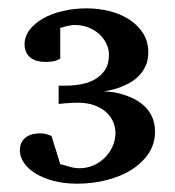

<svg xmlns="http://www.w3.org/2000/svg" viewBox="-20 -815 421 462"><path d="M353 -498Q353 -468.8 337.4 -445.6Q321.8 -422.4 295.9 -406.2Q270 -390.1 236.3 -381.6Q202.6 -373 166 -373Q134.3 -373 108.6 -379.9Q83 -386.7 64.9 -397.9Q46.9 -409.2 37.4 -423.6Q27.8 -438 27.8 -453.1Q27.8 -465.3 32.5 -473.4Q37.1 -481.4 44.4 -486.1Q51.8 -490.7 60.3 -492.4Q68.8 -494.1 76.2 -494.1Q84.5 -494.1 91.6 -492.2Q98.6 -490.2 104 -487.8L125 -419.9Q135.7 -417.5 147.5 -413.8Q159.2 -410.2 171.9 -410.2Q188.5 -410.2 204.1 -416.7Q219.7 -423.3 231.7 -435.1Q243.7 -446.8 250.7 -462.2Q257.8 -477.5 257.8 -495.1Q257.8 -509.3 252 -522.5Q246.1 -535.6 234.9 -545.7Q223.6 -555.7 206.5 -561.8Q189.5 -567.9 167 -567.9Q159.2 -567.9 151.4 -567.4Q143.6 -566.9 136.7 -566.4Q128.9 -565.4 121.1 -564.9V-608.9H139.2Q157.2 -608.9 175.5 -612.3Q193.8 -615.7 208.7 -624.3Q223.6 -632.8 232.9 -647Q242.2 -661.1 242.2 -683.1Q242.2 -697.3 235.8 -710.2Q229.5 -723.1 218.5 -733.2Q207.5 -743.2 192.4 -749Q177.2 -754.9 159.2 -754.9Q154.3 -754.9 148.7 -753.7Q143.1 -752.4 137.7 -751.5Q131.8 -749.5 125 -748V-673.8Q115.7 -668.5 106.4 -667.2Q97.2 -666 88.9 -666Q78.6 -666 69.6 -668.5Q60.5 -670.9 53.7 -676Q46.9 -681.2 43 -689.2Q39.1 -697.3 39.1 -708Q39.1 -727.1 51 -742.9Q63 -758.8 83.5 -770.5Q104 -782.2 131.3 -788.6Q158.7 -794.9 189 -794.9Q215.3 -794.9 241.9 -788.6Q268.6 -782.2 289.6 -769Q310.5 -755.9 323.7 -735.8Q336.9 -715.8 336.9 -689Q336.9 -670.4 330.3 -656.2Q323.7 -642.1 313.5 -631.8Q303.2 -621.6 290.5 -614.7Q277.8 -607.9 265.9 -603.8Q253.9 -599.6 243.7 -597.7Q234.9 -595.7 229.5 -595.2Q234.4 -595.2 244.1 -594.2Q255.4 -593.3 269.3 -589.6Q283.2 -585.9 297.9 -579.3Q312.5 -572.8 325 -562Q337.4 -551.3 345.2 -535.4Q353 -519.5 353 -498Z"/></svg>

Font: Charis SIL
Style: Bold
Weight: 700
Foundry: SIL International
Version: Version 4.112